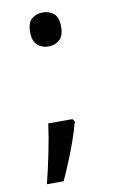

<svg xmlns="http://www.w3.org/2000/svg" viewBox="-79 -594 452 756"><g transform="rotate(-10 147.0 -215.5)"><path d="M190 -116 197 -105Q188 -70 174.5 -32Q161 6 145.5 44Q130 82 113 119H46Q61 60 73.5 -2Q86 -64 93 -116ZM147 -414Q121 -414 103 -430Q85 -446 85 -482Q85 -520 103 -535Q121 -550 147 -550Q173 -550 191 -535Q209 -520 209 -482Q209 -446 191 -430Q173 -414 147 -414Z"/></g></svg>

Font: lkorean25
Style: Book
Weight: 400
Designer: Jelle Bosma - Monotype Design Team
Foundry: Monotype Imaging Inc.
Version: Version 2.003